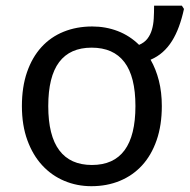

<svg xmlns="http://www.w3.org/2000/svg" viewBox="-20 -638 660 668"><path d="M543 -269Q543 -202.1 524.9 -150.1Q506.8 -98.1 474.4 -62.7Q441.9 -27.3 397 -8.8Q352.1 9.8 297.9 9.8Q247.6 9.8 203.6 -8.8Q159.7 -27.3 127 -62.7Q94.2 -98.1 75.2 -150.1Q56.2 -202.1 56.2 -269Q56.2 -335.4 74 -387Q91.8 -438.5 124 -473.9Q156.2 -509.3 201.4 -527.6Q246.6 -545.9 300.8 -545.9Q348.1 -545.9 389.9 -529.8Q431.6 -513.7 463.9 -481.9Q482.4 -489.7 492.9 -503.4Q503.4 -517.1 508.5 -534.7Q513.7 -552.2 514.9 -573.5Q516.1 -594.7 516.1 -618.2H612.8L620.1 -606.9Q612.8 -573.2 602.5 -545.4Q592.3 -517.6 578.4 -495.4Q564.5 -473.1 546.1 -456.8Q527.8 -440.4 503.9 -430.2Q522.5 -397.9 532.7 -357.7Q543 -317.4 543 -269ZM147.9 -269Q147.9 -166 186.3 -115Q224.6 -64 299.8 -64Q451.2 -64 451.2 -269Q451.2 -371.6 412.8 -421.9Q374.5 -472.2 298.8 -472.2Q223.6 -472.2 185.8 -421.9Q147.9 -371.6 147.9 -269Z"/></svg>

Font: Apple Sans Adjectives
Style: Regular
Weight: 400
Monospace: yes
Foundry: Apple Sans Adjectives
Version: Version 0.01